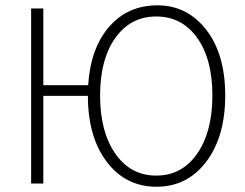

<svg xmlns="http://www.w3.org/2000/svg" viewBox="-20 -691 923 723"><path d="M414.3 -112.3Q471.7 -29.8 568.4 -29.8Q665 -29.8 722.4 -112.3Q779.8 -194.8 779.8 -331.5Q779.8 -468.3 722.4 -548.6Q665 -628.9 568.4 -628.9Q471.7 -628.9 414.3 -548.3Q356.9 -467.8 356.9 -331.3Q356.9 -194.8 414.3 -112.3ZM311 -330.1H143.1V0H97.2V-659.2H143.1V-370.1H312Q320.8 -509.3 390.9 -590.1Q460.9 -670.9 573 -670.9Q685.1 -670.9 756.6 -578.9Q828.1 -486.8 828.1 -331.5Q828.1 -176.3 756.6 -82Q685.1 12.2 569.3 12.2Q453.6 12.2 382.3 -81.3Q311 -174.8 311 -330.1Z"/></svg>

Font: SourceSansPro-Light
Style: Regular
Weight: 300
Designer: Paul D. Hunt
Foundry: Adobe Systems Incorporated
Version: Version 2.020;PS 2.0;hotconv 1.0.86;makeotf.lib2.5.63406